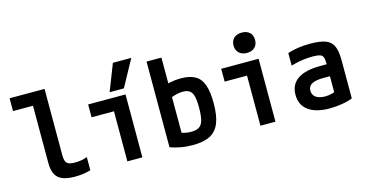

<svg xmlns="http://www.w3.org/2000/svg" viewBox="-81 -1157 2912 1533"><g transform="rotate(-15 1375.0 -390.0)"><path d="M382 10Q286 10 244.5 -27Q203 -64 203 -151V-624H38V-730H327V-181Q327 -133 344.5 -116Q362 -99 409 -99Q439 -99 464.5 -103.5Q490 -108 512 -117V-8Q481 1 448.5 5.5Q416 10 382 10Z M816 0V-414H631V-520H940V0ZM940 -570H822L908 -790H1060Z M1357 10Q1302 10 1254 1Q1206 -8 1170 -22V-730H1293V-65L1264 -123Q1284 -110 1311 -103Q1338 -96 1369 -96Q1412 -96 1436 -111Q1460 -126 1470 -163.5Q1480 -201 1480 -267Q1480 -327 1471.5 -360.5Q1463 -394 1442.5 -408.5Q1422 -423 1386 -423Q1360 -423 1332 -416Q1304 -409 1264 -392L1235 -495Q1272 -513 1313 -521.5Q1354 -530 1398 -530Q1472 -530 1517 -504.5Q1562 -479 1582 -422Q1602 -365 1602 -270Q1602 -169 1577.5 -107.5Q1553 -46 1499.5 -18Q1446 10 1357 10Z M1916 0V-414H1731V-520H2040V0ZM1963 -589Q1923 -589 1898.5 -611.5Q1874 -634 1874 -673Q1874 -713 1898.5 -735Q1923 -757 1963 -757Q2004 -757 2028 -735Q2052 -713 2052 -673Q2052 -634 2028 -611.5Q2004 -589 1963 -589Z M2488 10Q2373 10 2311.5 -35.5Q2250 -81 2250 -165Q2250 -250 2313.5 -293.5Q2377 -337 2501 -337H2612V-238H2499Q2435 -238 2404 -220.5Q2373 -203 2373 -166Q2373 -131 2400.5 -111.5Q2428 -92 2478 -92Q2507 -92 2533 -99Q2559 -106 2580 -119L2554 -54V-337Q2554 -375 2547.5 -394Q2541 -413 2520.5 -419.5Q2500 -426 2460 -426Q2433 -426 2406.5 -423.5Q2380 -421 2349.5 -415.5Q2319 -410 2281 -399V-503Q2319 -516 2367 -523Q2415 -530 2469 -530Q2549 -530 2594.5 -513Q2640 -496 2658.5 -454.5Q2677 -413 2677 -340V-22Q2641 -7 2589.5 1.5Q2538 10 2488 10Z"/></g></svg>

Font: M PLUS Code Latin SemiExpanded SemiBold
Style: Regular
Weight: 600
Width: 6
Designer: Coji Morishita
Foundry: UNDERFOREST DESIGN
Version: Version 1.002; ttfautohint (v1.8.3)